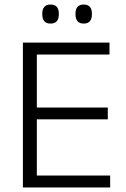

<svg xmlns="http://www.w3.org/2000/svg" viewBox="-20 -827 558 847"><path d="M81 0V-639H142.5V0ZM100 0V-52.5H466V0ZM116 -300.5V-352.5H455.5V-300.5ZM99 -586.5V-639H463V-586.5ZM203 -723Q184.5 -723 175.5 -733.5Q166.5 -744 166.5 -764V-767Q166.5 -786.5 175.5 -796.8Q184.5 -807 203 -807Q221.5 -807 230.5 -796.8Q239.5 -786.5 239.5 -767V-764Q239.5 -744 230.5 -733.5Q221.5 -723 203 -723ZM349 -723Q331 -723 322 -733.5Q313 -744 313 -764V-767Q313 -786.5 322 -796.8Q331 -807 349 -807Q367.5 -807 376.5 -796.8Q385.5 -786.5 385.5 -767V-764Q385.5 -744 376.5 -733.5Q367.5 -723 349 -723Z"/></svg>

Font: Anek Latin Light
Style: Regular
Weight: 300
Designer: Yesha Goshar
Foundry: Ek Type
Version: Version 1.003